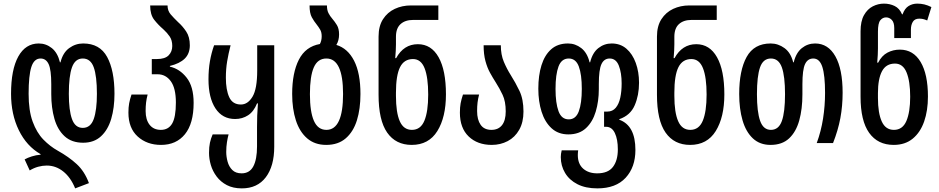

<svg xmlns="http://www.w3.org/2000/svg" viewBox="-20 -790 5184 1060"><path d="M395 250Q370 189 329 156.5Q288 124 238 124Q215 124 191 130.5Q167 137 144 151L116 90Q132 81 155.5 73.5Q179 66 204 64V61Q127 17 84 -71Q41 -159 41 -272Q41 -406 81 -478Q121 -550 194 -550Q234 -550 266 -524.5Q298 -499 311 -446H314Q327 -499 362 -524.5Q397 -550 439 -550Q531 -550 571.5 -475.5Q612 -401 612 -272Q612 -195 594 -134Q576 -73 537.5 -37.5Q499 -2 439 -2Q376 -2 337 -37.5Q298 -73 280.5 -134Q263 -195 263 -271V-325Q263 -405 248.5 -436Q234 -467 204 -467Q168 -467 153 -420Q138 -373 138 -272Q138 -179 160.5 -118Q183 -57 219.5 -19.5Q256 18 299 42Q360 76 403.5 116Q447 156 471 221ZM437 -84Q480 -84 497.5 -133Q515 -182 515 -272Q515 -370 497.5 -418.5Q480 -467 437 -467Q395 -467 377.5 -418.5Q360 -370 360 -272Q360 -181 377.5 -132.5Q395 -84 437 -84Z M869 10Q791 10 740 -36.5Q689 -83 689 -168Q689 -198 693 -219.5Q697 -241 706 -268H795Q789 -245 786.5 -224Q784 -203 784 -177Q784 -129 806 -101Q828 -73 868 -73Q910 -73 930.5 -108Q951 -143 951 -224Q951 -303 923 -341.5Q895 -380 850 -380H818V-464H846Q891 -464 911 -484.5Q931 -505 931 -536Q931 -568 916.5 -589Q902 -610 881 -629Q854 -652 831.5 -680.5Q809 -709 809 -760H905Q905 -731 922 -711Q939 -691 963 -668Q988 -646 1008 -616Q1028 -586 1028 -540Q1028 -494 1000 -466.5Q972 -439 918 -426V-422Q972 -410 1010.5 -361Q1049 -312 1049 -222Q1049 -108 1001 -49Q953 10 869 10Z M1315 250Q1267 250 1232.5 232Q1198 214 1176 184.5Q1154 155 1144 121Q1134 87 1134 54Q1134 21 1139 -2Q1144 -25 1154 -48H1242Q1237 -30 1233 -5Q1229 20 1229 49Q1229 75 1236.5 102.5Q1244 130 1262.5 148.5Q1281 167 1314 167Q1358 167 1378.5 128.5Q1399 90 1399 18V-89Q1399 -121 1400 -151.5Q1401 -182 1404 -219H1399Q1381 -174 1349.5 -153.5Q1318 -133 1278 -133Q1208 -133 1169.5 -191.5Q1131 -250 1131 -352Q1131 -406 1139 -452Q1147 -498 1162 -540H1253Q1241 -493 1234 -451Q1227 -409 1227 -361Q1227 -294 1245.5 -253.5Q1264 -213 1310 -213Q1348 -213 1374 -256Q1400 -299 1400 -401V-540H1494V20Q1494 127 1447.5 188.5Q1401 250 1315 250Z M1837 -542Q1900 -523 1935 -454.5Q1970 -386 1970 -271Q1970 -189 1950.5 -126Q1931 -63 1889 -26.5Q1847 10 1781 10Q1718 10 1676 -26Q1634 -62 1613.5 -125.5Q1593 -189 1593 -271Q1593 -388 1630 -460.5Q1667 -533 1746 -547Q1756 -565 1756 -590Q1756 -612 1747.5 -626.5Q1739 -641 1728 -655Q1714 -672 1701.5 -694.5Q1689 -717 1689 -760H1785Q1785 -734 1793.5 -717.5Q1802 -701 1815 -686Q1828 -671 1840 -651.5Q1852 -632 1852 -600Q1852 -567 1837 -542ZM1782 -73Q1874 -73 1874 -271Q1874 -467 1782 -467Q1734 -467 1712.5 -418Q1691 -369 1691 -270Q1691 -173 1713 -123Q1735 -73 1782 -73Z M2253 10Q2165 10 2117.5 -58Q2070 -126 2070 -267V-588Q2070 -646 2094.5 -684Q2119 -722 2159.5 -741Q2200 -760 2249 -760H2400V-680H2261Q2217 -680 2191.5 -657Q2166 -634 2166 -587V-545Q2166 -529 2165 -511Q2164 -493 2162 -469H2167Q2209 -546 2287 -546Q2361 -546 2401.5 -474Q2442 -402 2442 -269Q2442 -143 2394.5 -66.5Q2347 10 2253 10ZM2254 -73Q2302 -73 2323 -123.5Q2344 -174 2344 -268Q2344 -363 2324 -413.5Q2304 -464 2260 -464Q2211 -464 2188.5 -419Q2166 -374 2166 -278V-261Q2166 -169 2187 -121Q2208 -73 2254 -73Z M2695 10Q2616 10 2567.5 -36.5Q2519 -83 2519 -168Q2519 -198 2523 -219.5Q2527 -241 2536 -268H2625Q2619 -245 2616.5 -224Q2614 -203 2614 -177Q2614 -129 2633.5 -101Q2653 -73 2693 -73Q2731 -73 2751.5 -99Q2772 -125 2772 -175Q2772 -230 2755 -266Q2738 -302 2717 -335Q2701 -360 2685.5 -388Q2670 -416 2660 -453Q2650 -490 2650 -540H2745Q2745 -488 2761.5 -449Q2778 -410 2800 -375Q2826 -334 2848 -288Q2870 -242 2870 -174Q2870 -115 2846.5 -73.5Q2823 -32 2783 -11Q2743 10 2695 10Z M3278 250Q3213 250 3168 227Q3123 204 3099.5 164.5Q3076 125 3076 77Q3076 60 3081 40H3172Q3171 47 3170.5 53.5Q3170 60 3170 66Q3170 115 3199.5 141Q3229 167 3277 167Q3337 167 3364 131.5Q3391 96 3391 35Q3391 -21 3374.5 -55.5Q3358 -90 3326 -90H3315V-174H3333Q3362 -174 3379.5 -195Q3397 -216 3404.5 -251Q3412 -286 3412 -329Q3412 -388 3396.5 -427.5Q3381 -467 3346 -467Q3315 -467 3300.5 -436Q3286 -405 3286 -326V-298Q3286 -231 3269 -174Q3252 -117 3215 -82.5Q3178 -48 3118 -48Q3062 -48 3025 -82Q2988 -116 2970 -173Q2952 -230 2952 -300Q2952 -374 2969.5 -430Q2987 -486 3023 -518Q3059 -550 3116 -550Q3156 -550 3189 -524.5Q3222 -499 3235 -446H3238Q3251 -499 3283.5 -524.5Q3316 -550 3357 -550Q3405 -550 3438.5 -521Q3472 -492 3490 -442.5Q3508 -393 3508 -333Q3508 -264 3484 -208.5Q3460 -153 3399 -132V-129Q3488 -97 3488 38Q3488 133 3434 191.5Q3380 250 3278 250ZM3120 -131Q3159 -131 3175.5 -175.5Q3192 -220 3192 -299Q3192 -379 3175.5 -423Q3159 -467 3120 -467Q3080 -467 3063.5 -423Q3047 -379 3047 -299Q3047 -221 3063.5 -176Q3080 -131 3120 -131Z M3790 10Q3702 10 3654.5 -58Q3607 -126 3607 -267V-588Q3607 -646 3631.5 -684Q3656 -722 3696.5 -741Q3737 -760 3786 -760H3937V-680H3798Q3754 -680 3728.5 -657Q3703 -634 3703 -587V-545Q3703 -529 3702 -511Q3701 -493 3699 -469H3704Q3746 -546 3824 -546Q3898 -546 3938.5 -474Q3979 -402 3979 -269Q3979 -143 3931.5 -66.5Q3884 10 3790 10ZM3791 -73Q3839 -73 3860 -123.5Q3881 -174 3881 -268Q3881 -363 3861 -413.5Q3841 -464 3797 -464Q3748 -464 3725.5 -419Q3703 -374 3703 -278V-261Q3703 -169 3724 -121Q3745 -73 3791 -73Z M4234 10Q4175 10 4136.5 -26Q4098 -62 4079.5 -125.5Q4061 -189 4061 -271Q4061 -401 4102 -475.5Q4143 -550 4235 -550Q4276 -550 4311 -524.5Q4346 -499 4359 -446H4362Q4375 -499 4407 -524.5Q4439 -550 4480 -550Q4552 -550 4592 -479Q4632 -408 4632 -278Q4632 -205 4619.5 -138Q4607 -71 4579 0H4489Q4513 -65 4524 -135.5Q4535 -206 4535 -277Q4535 -374 4520 -420.5Q4505 -467 4470 -467Q4439 -467 4424.5 -436Q4410 -405 4410 -325V-269Q4410 -188 4392.5 -125Q4375 -62 4336.5 -26Q4298 10 4234 10ZM4236 -73Q4279 -73 4296.5 -122Q4314 -171 4314 -270Q4314 -369 4296.5 -418Q4279 -467 4236 -467Q4193 -467 4176 -418Q4159 -369 4159 -270Q4159 -173 4176.5 -123Q4194 -73 4236 -73Z M4914 10Q4826 10 4778.5 -56.5Q4731 -123 4731 -256V-617Q4731 -673 4750 -706.5Q4769 -740 4798.5 -755Q4828 -770 4860 -770Q4892 -770 4919 -757Q4946 -744 4960 -711H4963Q4975 -744 4996.5 -757Q5018 -770 5044 -770Q5065 -770 5083.5 -765.5Q5102 -761 5122 -751L5099 -677Q5085 -683 5075.5 -685Q5066 -687 5055 -687Q5030 -687 5019.5 -669.5Q5009 -652 5009 -627V-580H4917V-635Q4917 -666 4903.5 -680Q4890 -694 4872 -694Q4853 -694 4840 -678Q4827 -662 4827 -615V-522Q4827 -490 4823 -444H4828Q4848 -483 4879.5 -499.5Q4911 -516 4948 -516Q5022 -516 5062.5 -448Q5103 -380 5103 -257Q5103 -179 5082 -119Q5061 -59 5019 -24.5Q4977 10 4914 10ZM4915 -73Q4963 -73 4984 -122Q5005 -171 5005 -256Q5005 -341 4985 -390Q4965 -439 4921 -439Q4872 -439 4849.5 -397Q4827 -355 4827 -276V-249Q4827 -166 4848 -119.5Q4869 -73 4915 -73Z"/></svg>

Font: Noto Sans Georgian ExtraCondensed Medium
Style: Regular
Weight: 500
Width: 2
Designer: Monotype Design Team, Akaki Razmadze
Foundry: Google LLC
Version: Version 2.005; ttfautohint (v1.8.4.7-5d5b)